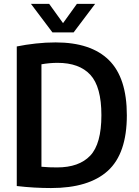

<svg xmlns="http://www.w3.org/2000/svg" viewBox="-20 -968 719 996"><path d="M244.5 7.5Q203 7.5 158.2 5Q113.5 2.5 67 -3V-727Q113 -736.5 165 -742.2Q217 -748 268.5 -748Q452 -748 545 -656.2Q638 -564.5 638 -370Q638 -171.5 539.5 -82Q441 7.5 244.5 7.5ZM276 -99.5Q390 -99.5 448 -160.5Q506 -221.5 506 -370.5Q506 -517.5 448.8 -579.8Q391.5 -642 278.5 -642Q238.5 -642 195 -634.5V-103Q216.5 -101 236 -100.2Q255.5 -99.5 276 -99.5ZM252 -800 140.5 -948H235L307 -848L379 -948H473.5L362 -800Z"/></svg>

Font: Encode Sans SemiCondensed SemiCondensed SemiBold
Style: Regular
Weight: 600
Width: 4
Designer: Multiple Designers
Foundry: Impallari Type
Version: Version 3.000; ttfautohint (v1.8.3) -l 8 -r 50 -G 200 -x 14 